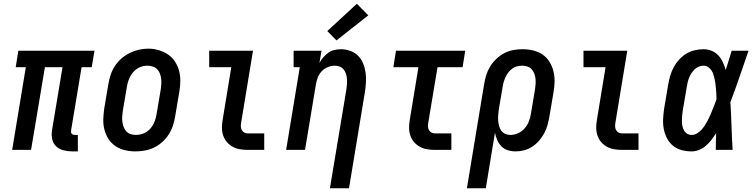

<svg xmlns="http://www.w3.org/2000/svg" viewBox="-20 -801 4040 1026"><path d="M366 8Q342 8 319 2Q296 -4 280 -19Q264 -34 259 -57.5Q254 -81 258 -105L314 -442H220L146 0H45L118 -442H64L78 -530H485L470 -442H416L360 -105Q359 -100 359.5 -95Q360 -90 363 -86.5Q366 -83 370.5 -81.5Q375 -80 380 -80H396V8Z M704 8Q675 8 647.5 1.5Q620 -5 597.5 -20Q575 -35 560 -58Q545 -81 538 -108Q531 -135 532 -164Q533 -193 537 -221L559 -351Q563 -376 571 -400.5Q579 -425 593.5 -447.5Q608 -470 628.5 -488Q649 -506 672.5 -517.5Q696 -529 721 -535Q746 -541 772 -541Q801 -541 828 -533Q855 -525 877.5 -510Q900 -495 915 -472Q930 -449 937 -422.5Q944 -396 943.5 -366.5Q943 -337 938 -309L916 -179Q912 -154 904 -129.5Q896 -105 881.5 -82.5Q867 -60 847 -42Q827 -24 803 -12.5Q779 -1 754 3.5Q729 8 704 8ZM706 -80Q727 -80 748 -88.5Q769 -97 783.5 -114Q798 -131 806 -151.5Q814 -172 817 -193L839 -323Q841 -338 842 -352.5Q843 -367 841 -381.5Q839 -396 834 -409Q829 -422 819.5 -431.5Q810 -441 796 -445.5Q782 -450 767 -450Q746 -450 726 -441Q706 -432 691.5 -415Q677 -398 669 -378Q661 -358 658 -337L636 -207Q634 -192 633 -177.5Q632 -163 634 -149Q636 -135 641 -122Q646 -109 655 -99Q664 -89 677.5 -84.5Q691 -80 706 -80Z M1305 0Q1283 0 1262 -3.5Q1241 -7 1223 -17Q1205 -27 1192 -42.5Q1179 -58 1172.5 -77.5Q1166 -97 1166 -118.5Q1166 -140 1170 -162L1216 -442H1098V-530H1332L1269 -148Q1267 -137 1267 -126.5Q1267 -116 1271.5 -107Q1276 -98 1285 -93Q1294 -88 1305 -88H1392V0Z M1743 205 1831 -323Q1833 -337 1834 -351.5Q1835 -366 1834 -379.5Q1833 -393 1829 -406Q1825 -419 1816.5 -429.5Q1808 -440 1795.5 -445Q1783 -450 1769 -450Q1750 -450 1731 -442Q1712 -434 1698.5 -419.5Q1685 -405 1678 -386.5Q1671 -368 1668 -349L1610 0H1509L1582 -442H1549V-530H1698L1687 -465Q1696 -481 1708 -495Q1720 -509 1735 -519.5Q1750 -530 1767.5 -534Q1785 -538 1802 -538Q1828 -538 1852.5 -529Q1877 -520 1894 -502.5Q1911 -485 1920.5 -462Q1930 -439 1933.5 -413.5Q1937 -388 1935.5 -361.5Q1934 -335 1930 -309L1845 205ZM1778 -585 1729 -635 1887 -781 1948 -719Z M2305 0Q2283 0 2262 -3.5Q2241 -7 2223 -17Q2205 -27 2192 -42.5Q2179 -58 2172.5 -77.5Q2166 -97 2166 -118.5Q2166 -140 2170 -162L2216 -442H2082L2096 -530H2466L2452 -442H2318L2269 -148Q2267 -137 2267 -126.5Q2267 -116 2271.5 -107Q2276 -98 2285 -93Q2294 -88 2305 -88H2392V0Z M2475 205 2567 -351Q2571 -376 2578.5 -400Q2586 -424 2599.5 -446Q2613 -468 2632.5 -486.5Q2652 -505 2675 -517Q2698 -529 2723 -533.5Q2748 -538 2772 -538Q2801 -538 2828.5 -531.5Q2856 -525 2878.5 -510Q2901 -495 2915.5 -472Q2930 -449 2937 -422Q2944 -395 2943.5 -366Q2943 -337 2938 -309L2916 -179Q2912 -156 2906 -133.5Q2900 -111 2888.5 -89.5Q2877 -68 2861 -49.5Q2845 -31 2824.5 -17.5Q2804 -4 2781 2Q2758 8 2735 8Q2713 8 2693 1.5Q2673 -5 2659 -19.5Q2645 -34 2637 -53Q2629 -72 2625 -92L2576 205ZM2707 -80Q2728 -80 2748.5 -89Q2769 -98 2783.5 -115Q2798 -132 2806 -152Q2814 -172 2817 -193L2839 -323Q2841 -337 2842 -352Q2843 -367 2841.5 -381Q2840 -395 2835 -408Q2830 -421 2821 -431Q2812 -441 2798.5 -445.5Q2785 -450 2770 -450Q2757 -450 2743 -446.5Q2729 -443 2717.5 -434.5Q2706 -426 2697 -414.5Q2688 -403 2682 -390Q2676 -377 2672 -364Q2668 -351 2666 -337L2646 -219Q2644 -204 2642.5 -188.5Q2641 -173 2642 -158.5Q2643 -144 2646.5 -129.5Q2650 -115 2658 -103.5Q2666 -92 2679 -86Q2692 -80 2707 -80Z M3305 0Q3283 0 3262 -3.5Q3241 -7 3223 -17Q3205 -27 3192 -42.5Q3179 -58 3172.5 -77.5Q3166 -97 3166 -118.5Q3166 -140 3170 -162L3216 -442H3098V-530H3332L3269 -148Q3267 -137 3267 -126.5Q3267 -116 3271.5 -107Q3276 -98 3285 -93Q3294 -88 3305 -88H3392V0Z M3676 8Q3648 8 3622 1Q3596 -6 3576 -22.5Q3556 -39 3544 -62.5Q3532 -86 3527 -112Q3522 -138 3523.5 -166Q3525 -194 3529 -221L3551 -351Q3555 -375 3562 -398Q3569 -421 3580.5 -442.5Q3592 -464 3609.5 -483Q3627 -502 3648 -514.5Q3669 -527 3693 -532.5Q3717 -538 3740 -538Q3763 -538 3784 -529Q3805 -520 3819.5 -504Q3834 -488 3843 -468Q3852 -448 3858 -427Q3866 -452 3874 -478Q3882 -504 3890 -530H3980Q3956 -461 3932.5 -392Q3909 -323 3883 -255Q3887 -191 3889 -127.5Q3891 -64 3895 0H3805Q3805 -22 3805.5 -44.5Q3806 -67 3807 -89Q3795 -71 3782 -54Q3769 -37 3752.5 -22.5Q3736 -8 3716 0Q3696 8 3676 8ZM3676 -80Q3691 -80 3704.5 -88Q3718 -96 3728.5 -107.5Q3739 -119 3747.5 -132.5Q3756 -146 3763 -159.5Q3770 -173 3776 -187Q3782 -201 3787.5 -215Q3793 -229 3798.5 -243Q3804 -257 3809 -271Q3809 -285 3808 -298Q3807 -311 3806 -324.5Q3805 -338 3803.5 -351Q3802 -364 3799 -377Q3796 -390 3792.5 -402Q3789 -414 3782 -424.5Q3775 -435 3764.5 -442.5Q3754 -450 3740 -450Q3727 -450 3714.5 -445Q3702 -440 3692.5 -431Q3683 -422 3675.5 -410.5Q3668 -399 3663 -387Q3658 -375 3655 -362.5Q3652 -350 3650 -337L3628 -207Q3626 -194 3625 -180.5Q3624 -167 3624 -154Q3624 -141 3626.5 -128Q3629 -115 3635 -104Q3641 -93 3652 -86.5Q3663 -80 3676 -80Z"/></svg>

Font: Iosevka Slab Semibold Oblique
Style: Regular
Weight: 600
Italic angle: -9°
Monospace: yes
Designer: Belleve Invis
Foundry: Belleve Invis
Version: Version 11.1.1; ttfautohint (v1.8.3)